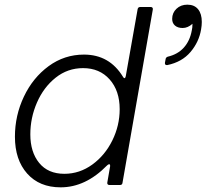

<svg xmlns="http://www.w3.org/2000/svg" viewBox="-20 -793 885 823"><path d="M44 -207Q44 -298 82.5 -379Q121 -460 188.5 -509.5Q256 -559 340 -559Q449 -559 507 -464Q510 -458 514 -458Q517 -458 519 -466L570 -754Q572 -763 581 -763H626Q631 -763 633.5 -760Q636 -757 635 -752L505 -9Q504 0 494 0H449Q444 0 441.5 -3Q439 -6 440 -11L452 -80V-83Q452 -89 448 -89Q444 -89 439 -84Q347 10 240 10Q149 10 96.5 -49Q44 -108 44 -207ZM493 -325Q493 -404 450 -452.5Q407 -501 336 -501Q270 -501 218.5 -460Q167 -419 138.5 -353.5Q110 -288 110 -217Q110 -141 148 -94.5Q186 -48 256 -48Q321 -48 375.5 -87.5Q430 -127 461.5 -191Q493 -255 493 -325ZM695 -514Q686 -514 687 -524L690 -540Q691 -547 699 -550Q742 -560 768 -589Q794 -618 802 -662Q805 -673 805 -691Q785 -673 763 -673Q742 -673 730 -683.5Q718 -694 718 -712Q718 -738 736.5 -755.5Q755 -773 783 -773Q813 -773 829 -753.5Q845 -734 845 -699Q845 -684 842 -667Q833 -613 796.5 -570Q760 -527 697 -514Z"/></svg>

Font: Open Sauce Two Light Italic
Style: Regular
Weight: 300
Italic angle: -10°
Designer: Alfredo Marco Pradil
Foundry: Creative Sauce Fz LLC
Version: Version 1.477